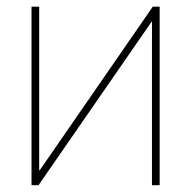

<svg xmlns="http://www.w3.org/2000/svg" viewBox="-20 -542 560 562"><path d="M447.3 0H424.8V-478.5H423.8L92.8 0H72.3V-522.5H94.7V-43.5H96.2L427.2 -522.5H447.3Z"/></svg>

Font: Inter 28pt Thin
Style: Regular
Weight: 250
Designer: Rasmus Andersson
Foundry: rsms
Version: Version 4.001;git-66647c0bb